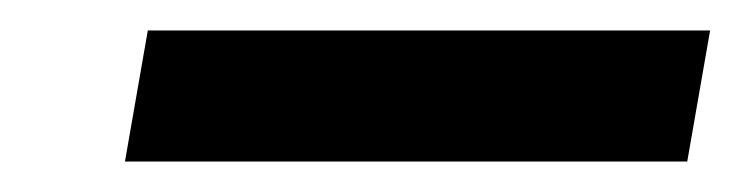

<svg xmlns="http://www.w3.org/2000/svg" viewBox="-20 -717 486 126"><path d="M62 -611 77 -697H446L431 -611Z"/></svg>

Font: DM Sans 10pt SemiBold
Style: Italic
Weight: 600
Italic angle: -10°
Version: Version 4.004;gftools[0.9.30]